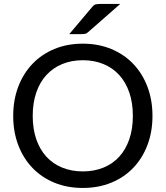

<svg xmlns="http://www.w3.org/2000/svg" viewBox="-20 -946 840 974"><path d="M753.5 -358Q753.5 -277.5 728 -210.2Q702.5 -143 656 -94.5Q609.5 -46 544.2 -19.2Q479 7.5 400 7.5Q321 7.5 256 -19.2Q191 -46 144.5 -94.5Q98 -143 72.5 -210.2Q47 -277.5 47 -358Q47 -438.5 72.5 -505.8Q98 -573 144.5 -621.8Q191 -670.5 256 -697.5Q321 -724.5 400 -724.5Q479 -724.5 544.2 -697.5Q609.5 -670.5 656 -621.8Q702.5 -573 728 -505.8Q753.5 -438.5 753.5 -358ZM654 -358Q654 -424 636 -476.5Q618 -529 585 -565.2Q552 -601.5 505 -621Q458 -640.5 400 -640.5Q342.5 -640.5 295.5 -621Q248.5 -601.5 215.2 -565.2Q182 -529 164 -476.5Q146 -424 146 -358Q146 -292 164 -239.8Q182 -187.5 215.2 -151.2Q248.5 -115 295.5 -95.8Q342.5 -76.5 400 -76.5Q458 -76.5 505 -95.8Q552 -115 585 -151.2Q618 -187.5 636 -239.8Q654 -292 654 -358ZM590 -926 427 -783Q419.5 -776 412.5 -774.5Q405.5 -773 395.5 -773H331.5L447 -910Q455.5 -921 464.2 -923.5Q473 -926 489.5 -926Z"/></svg>

Font: Lato-Regular
Style: Regular
Weight: 400
Designer: Lukasz Dziedzic with Adam Twardoch and Botio Nikoltchev
Foundry: tyPoland Lukasz Dziedzic
Version: Version 2.015; 2015-08-06; http://www.latofonts.com/